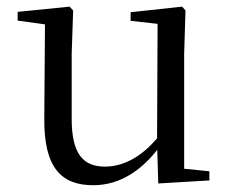

<svg xmlns="http://www.w3.org/2000/svg" viewBox="-20 -543 693 578"><path d="M260.9 14.6C343.5 14.6 410.3 -33 461.7 -103H488.1L464.9 -141.8C417.3 -78.8 358.2 -41.4 296.3 -41.4C231.5 -41.4 195.8 -78.2 195.8 -185.1V-380.4L200.2 -511.5L189.5 -523L33.1 -507.3V-481L137.7 -466.6L115.5 -483.7L113.3 -185.8C112.1 -37 165.6 14.6 260.9 14.6ZM456.4 9.3 610.3 0.2V-27.4L534.4 -35V-380.4L538.4 -511.5L528.2 -523L373.2 -506.2V-480.3L454.4 -471.2L452.8 -115.5V-114.1Z"/></svg>

Font: Source Han Serif TW VF
Style: Regular
Weight: 250
Designer: Ryoko NISHIZUKA 西塚涼子 (kana & ideographs); Frank Grießhammer (Latin, Greek & Cyrillic); Wenlong ZHANG 张文龙 (bopomofo); San
Foundry: Adobe
Version: Version 2.002;hotconv 1.1.0;makeotfexe 2.6.0